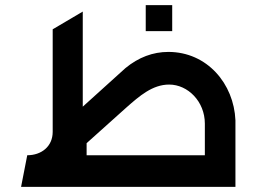

<svg xmlns="http://www.w3.org/2000/svg" viewBox="-20 -727 996 747"><path d="M86 -123 62 0H896V-259C890 -401 786 -525 635 -525C575 -525 519 -504 468 -462L302 -312V-682L185 -613V-214C185 -157 141 -123 86 -123ZM317 -123V-170L472 -309C522 -353 573 -398 638 -398C711 -398 777 -332 777 -246V-123ZM547 -606H650V-707H547Z"/></svg>

Font: All Genders v4
Style: Regular
Weight: 400
Designer: Rassam Alawdi
Foundry: Rassam Art
Version: Version 3.100;FEAKit 1.0